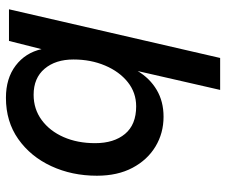

<svg xmlns="http://www.w3.org/2000/svg" viewBox="-76 -474 744 631"><g transform="rotate(-90 295.5 -158.0)"><path d="M316 194 378 -77Q354 -37 316 -14.5Q278 8 228 8Q174 8 130 -18.5Q86 -45 60 -94Q34 -143 34 -211Q34 -293 65.5 -361Q97 -429 154.5 -469.5Q212 -510 290 -510Q354 -510 396 -478Q438 -446 450 -393L477 -500H581L421 194ZM262 -82Q307 -82 341.5 -109.5Q376 -137 396 -184Q416 -231 416 -288Q416 -347 385.5 -383Q355 -419 300 -419Q253 -419 217 -392.5Q181 -366 161 -320.5Q141 -275 141 -217Q141 -155 171.5 -118.5Q202 -82 262 -82Z"/></g></svg>

Font: Prodigy Sans Medium
Style: Italic
Weight: 500
Italic angle: -13°
Designer: Wei Huang
Foundry: Wei Huang
Version: Version 1.003; ttfautohint (v1.8.3)